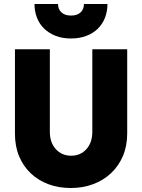

<svg xmlns="http://www.w3.org/2000/svg" viewBox="-20 -927 713 963"><path d="M618 -258Q618 -258 618 -258Q618 -258 618 -258Q618 -195 596.5 -144.5Q575 -94 536.5 -58Q498 -22 446.5 -3Q395 16 335 16Q274 16 223 -3Q172 -22 134.5 -57.5Q97 -93 76 -143Q55 -193 55 -256Q55 -361 55 -468Q55 -575 55 -680Q99 -680 143 -680Q187 -680 230 -680Q230 -577 230 -473Q230 -369 230 -266Q230 -212 260 -179Q290 -146 337 -146Q384 -146 413.5 -179Q443 -212 443 -266Q443 -369 443 -473Q443 -577 443 -680Q487 -680 531 -680Q575 -680 618 -680Q618 -576 618 -469Q618 -362 618 -258ZM336 -734Q336 -734 336 -734Q336 -734 336 -734Q293 -734 259.5 -747Q226 -760 202 -783Q178 -806 165.5 -838Q153 -870 153 -907Q182 -907 212 -907Q242 -907 271 -907Q271 -881 288 -865Q305 -849 336 -849Q368 -849 384.5 -865Q401 -881 401 -907Q430 -907 460 -907Q490 -907 519 -907Q519 -870 506.5 -838Q494 -806 470.5 -783Q447 -760 413 -747Q379 -734 336 -734Z"/></svg>

Font: Tilt Warp
Style: Regular
Weight: 400
Designer: Andy Clymer
Foundry: Andy Clymer
Version: Version 1.000